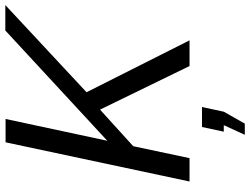

<svg xmlns="http://www.w3.org/2000/svg" viewBox="-132 -618 963 740"><g transform="rotate(-90 350.0 -248.5)"><path d="M171 -709H261L177 -317L602 -710H700L364 -397L564 0H465L297 -345L156 -217L110 0H20ZM200 213 237 132H212L230 48H307L289 132L243 213Z"/></g></svg>

Font: Raleway Medium
Style: Italic
Weight: 500
Italic angle: -12°
Designer: Matt McInerney, Pablo Impallari, Rodrigo Fuenzalida
Foundry: Matt McInerney, Pablo Impallari, Rodrigo Fuenzalida
Version: Version 4.026